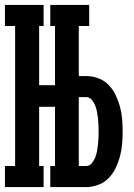

<svg xmlns="http://www.w3.org/2000/svg" viewBox="-20 -755 540 775"><path d="M183 -650V-735H340V-650ZM0 0V-85H41V-650H0V-735H156V-650H138V-411H250V-324H138V-85H156V0ZM183 0V-85H340V0ZM202 0V-735H298V-448H328Q353 -448 377 -439Q401 -430 418.5 -412Q436 -394 447 -371Q458 -348 464.5 -323.5Q471 -299 473 -274Q475 -249 475 -224Q475 -199 473 -174Q471 -149 464.5 -124.5Q458 -100 447 -77Q436 -54 418.5 -36Q401 -18 377 -9Q353 0 328 0ZM328 -85Q341 -85 350 -95.5Q359 -106 364 -118.5Q369 -131 371.5 -144.5Q374 -158 375.5 -171Q377 -184 377.5 -197.5Q378 -211 378 -224Q378 -237 377.5 -250.5Q377 -264 375.5 -277.5Q374 -291 371.5 -304Q369 -317 364 -329.5Q359 -342 350 -352.5Q341 -363 328 -363H298V-85Z"/></svg>

Font: Iosevka Slab Semibold
Style: Regular
Weight: 600
Monospace: yes
Designer: Belleve Invis
Foundry: Belleve Invis
Version: Version 11.1.1; ttfautohint (v1.8.3)